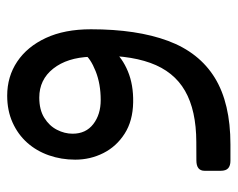

<svg xmlns="http://www.w3.org/2000/svg" viewBox="-83 -322 652 526"><g transform="rotate(-90 243.0 -59.0)"><path d="M65.5 246.3Q52.3 246.3 45.2 240.2Q38.1 234 38.1 219.5V175.6Q38.1 164.3 45.2 158.6Q52.3 153 66.8 153L116.9 152.8Q203.7 152.6 257.1 121.9Q310.5 91.3 333.7 26.8Q357 -37.7 353.1 -138.3L425.8 -135.9Q425.8 -10.2 394.1 75.2Q362.4 160.6 292.8 203.5Q223.2 246.3 110.2 246.3ZM350.5 -137.4Q348.2 -201 318 -239.2Q287.8 -277.4 238.7 -277.4Q205.3 -277.4 183.3 -263.7Q161.2 -250 150.5 -229Q139.7 -208.1 139.7 -186.1Q139.7 -149.7 166.1 -129.4Q192.4 -109.1 232 -109.1Q276.2 -109.1 311.2 -123.1Q346.2 -137.1 358.1 -154.2L368.5 -75.4Q347.7 -50.1 310.7 -34.7Q273.8 -19.3 225.6 -20.2Q174.7 -21.1 139.7 -43.6Q104.7 -66 86.7 -101.7Q68.6 -137.5 68.6 -179Q68.6 -217.2 80.5 -251.1Q92.3 -284.9 115 -310.4Q137.7 -335.9 170.4 -350.6Q203.1 -365.3 243.9 -365.3Q296.3 -365.3 337.3 -337.8Q378.2 -310.4 402 -259.3Q425.8 -208.2 425.8 -135.9Z"/></g></svg>

Font: Rubik Light
Style: Italic
Weight: 300
Italic angle: -12°
Designer: Hubert and Fischer
Foundry: Hubert and Fischer
Version: Version 2.300;gftools[0.9.30]